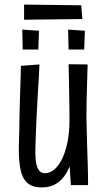

<svg xmlns="http://www.w3.org/2000/svg" viewBox="-20 -807 462 837"><path d="M162 10Q121 10 99 -10Q77 -30 69.5 -67.5Q62 -105 62 -154Q62 -162 62.5 -184Q63 -206 64 -237.5Q65 -269 65 -305Q66 -342 67 -376.5Q68 -411 69 -439.5Q70 -468 70.5 -489Q71 -510 71 -520L152 -526Q151 -501 149.5 -473.5Q148 -446 146 -416.5Q144 -387 142.5 -355Q141 -323 139 -287Q138 -262 137 -240Q136 -218 135.5 -199Q135 -180 134.5 -165.5Q134 -151 134 -141Q134 -114 138 -94Q142 -74 151 -63Q160 -52 176 -52Q197 -52 216 -67.5Q235 -83 250 -113Q265 -143 274 -186.5Q283 -230 283 -287L314 -293Q314 -244 309.5 -199Q305 -154 295 -116Q285 -78 267.5 -49.5Q250 -21 224 -5.5Q198 10 162 10ZM289 0 282 -106Q283 -152 283 -197Q283 -242 283 -287Q283 -311 282.5 -340.5Q282 -370 281.5 -401.5Q281 -433 280.5 -465Q280 -497 279 -527L362 -526Q361 -503 360.5 -475.5Q360 -448 359 -419.5Q358 -391 357.5 -365Q357 -339 357 -317.5Q357 -296 357 -284Q358 -256 358.5 -226Q359 -196 360 -165.5Q361 -135 362 -106Q363 -77 363.5 -50Q364 -23 364 0ZM85 -721V-787L334 -784L339 -724ZM147 -591H79L77 -678L150 -673ZM347 -591H279L277 -678L350 -673Z"/></svg>

Font: Truculenta Medium
Style: Regular
Weight: 500
Version: Version 1.002